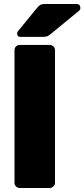

<svg xmlns="http://www.w3.org/2000/svg" viewBox="-20 -933 419 953"><path d="M78 0Q67 0 59.5 -7.5Q52 -15 52 -26V-684Q52 -695 59.5 -702.5Q67 -710 78 -710H227Q237 -710 245 -702.5Q253 -695 253 -684V-26Q253 -15 245 -7.5Q237 0 227 0ZM81 -750Q65 -750 65 -766Q65 -774 70 -779L164 -894Q174 -906 181.5 -909.5Q189 -913 201 -913H360Q379 -913 379 -893Q379 -886 374 -881L234 -766Q226 -759 217.5 -754.5Q209 -750 194 -750Z"/></svg>

Font: Rubik ExtraBold
Style: Regular
Weight: 800
Designer: Hubert and Fischer
Foundry: Hubert and Fischer
Version: Version 2.300;gftools[0.9.30]